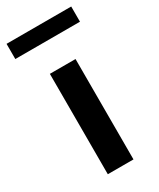

<svg xmlns="http://www.w3.org/2000/svg" viewBox="-209 -750 672 810"><g transform="rotate(-30 127.5 -345.0)"><path d="M65 0V-489H190V0ZM-30 -616V-690H285V-616Z"/></g></svg>

Font: Nunito Sans 12pt ExtraLight 12pt
Style: Bold
Weight: 700
Version: Version 3.101;gftools[0.9.27]